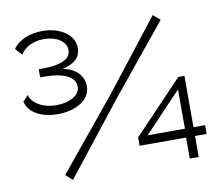

<svg xmlns="http://www.w3.org/2000/svg" viewBox="-80 -828 1071 928"><g transform="rotate(-10 455.5 -363.5)"><path d="M190 -322Q127 -322 85 -346.5Q43 -371 35 -411L62 -439Q63 -427 72.5 -414Q82 -401 99 -390Q116 -379 139 -372.5Q162 -366 189 -366Q239 -366 272.5 -385.5Q306 -405 306 -437Q306 -473 266 -492.5Q226 -512 157 -512H135V-552H157Q221 -552 257 -568.5Q293 -585 293 -619Q293 -635 284 -648.5Q275 -662 260.5 -671.5Q246 -681 226.5 -686Q207 -691 185 -691Q144 -691 114 -675.5Q84 -660 69 -635L39 -668Q49 -683 64 -694.5Q79 -706 98 -714.5Q117 -723 139.5 -727Q162 -731 185 -731Q218 -731 246 -722.5Q274 -714 295 -699.5Q316 -685 327.5 -665Q339 -645 339 -621Q339 -586 316 -564.5Q293 -543 248 -533Q295 -526 322.5 -498Q350 -470 350 -431Q350 -406 337.5 -385.5Q325 -365 302.5 -351Q280 -337 251 -329.5Q222 -322 190 -322ZM172 -26 452 -367 723 -714 757 -685 479 -344 205 4ZM779 0V-103H551V-144L793 -398H823V-146H880V-103H823V0ZM598 -146H781V-339Z"/></g></svg>

Font: Rising Sun Light
Style: Regular
Weight: 300
Designer: Matt McInerney, Pablo Impallari, Rodrigo Fuenzalida (Raleway font), Stephen Hutchings (Greek), Cristiano Sobral (main ch
Foundry: The Rising Sun Project Authors
Version: Version 4.327; ttfautohint (v1.8.4.7-5d5b-dirty)